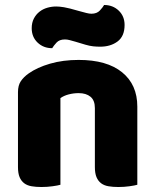

<svg xmlns="http://www.w3.org/2000/svg" viewBox="-20 -741 623 769"><path d="M360 -308Q360 -339 342.5 -353.5Q325 -368 295 -368Q275 -368 255.5 -363Q236 -358 222 -348V-1Q212 2 190.5 5Q169 8 146 8Q124 8 106.5 5Q89 2 77 -7Q65 -16 58.5 -31.5Q52 -47 52 -72V-372Q52 -399 63.5 -416Q75 -433 95 -447Q129 -471 180.5 -486Q232 -501 295 -501Q408 -501 469 -451.5Q530 -402 530 -314V-1Q520 2 498.5 5Q477 8 454 8Q432 8 414.5 5Q397 2 385 -7Q373 -16 366.5 -31.5Q360 -47 360 -72ZM296 -697Q314 -692 326 -689Q338 -686 346 -686Q368 -686 380 -699Q392 -712 397 -721Q432 -721 455.5 -698.5Q479 -676 479 -641Q479 -596 451 -575Q423 -554 381 -554Q367 -554 353 -555.5Q339 -557 322 -562L282 -574Q268 -578 258.5 -580.5Q249 -583 240 -583Q218 -583 206.5 -570.5Q195 -558 189 -548Q154 -548 130.5 -570.5Q107 -593 107 -628Q107 -650 115.5 -666.5Q124 -683 138 -694Q152 -705 169.5 -710Q187 -715 205 -715Q218 -715 236.5 -712Q255 -709 296 -697Z"/></svg>

Font: Baloo Tamma
Style: Regular
Weight: 400
Designer: Divya Kowshik and Ek Type
Foundry: Ek Type
Version: Version 1.443;PS 1.000;hotconv 16.6.51;makeotf.lib2.5.65220;